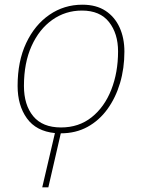

<svg xmlns="http://www.w3.org/2000/svg" viewBox="-20 -558 605 818"><path d="M214 9Q134 1 94.5 -54Q55 -109 55 -192Q55 -297 91.5 -374.5Q128 -452 190.5 -495Q253 -538 331 -538Q390 -538 429.5 -512Q469 -486 489.5 -441Q510 -396 510 -338Q510 -267 491.5 -204.5Q473 -142 438 -93.5Q403 -45 353 -17.5Q303 10 239 10L186 240H160ZM240 -15Q316 -15 370.5 -58.5Q425 -102 454 -175.5Q483 -249 483 -339Q483 -415 444.5 -464Q406 -513 329 -513Q259 -513 203 -473.5Q147 -434 114.5 -362Q82 -290 82 -192Q82 -111 121.5 -63Q161 -15 240 -15Z"/></svg>

Font: Noto Sans Thin
Style: Italic
Weight: 100
Italic angle: -12°
Designer: Monotype Design Team
Foundry: Monotype Imaging Inc.
Version: Version 2.013; ttfautohint (v1.8.4.7-5d5b)